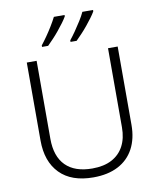

<svg xmlns="http://www.w3.org/2000/svg" viewBox="-101 -1027 924 1115"><g transform="rotate(-10 361.0 -469.0)"><path d="M629 -252Q629 -171 597.5 -112Q566 -53 505.5 -21.5Q445 10 359 10Q230 10 161.5 -60Q93 -130 93 -254V-714H151V-254Q151 -150 205 -96Q259 -42 362 -42Q430 -42 476.5 -66.5Q523 -91 547.5 -137Q572 -183 572 -248V-714H629ZM525 -940Q516 -924 501.5 -904.5Q487 -885 469.5 -863.5Q452 -842 434 -823Q416 -804 400 -788H364V-797Q380 -817 398.5 -843.5Q417 -870 434.5 -898Q452 -926 462 -948H525ZM357 -940Q348 -924 333.5 -904.5Q319 -885 301.5 -863.5Q284 -842 266 -823Q248 -804 232 -788H196V-797Q212 -817 230.5 -843.5Q249 -870 266 -898Q283 -926 294 -948H357Z"/></g></svg>

Font: Noto Sans Hebrew Light
Style: Regular
Weight: 300
Designer: Monotype Design Team
Foundry: Monotype Imaging Inc.
Version: Version 2.003